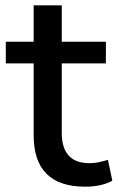

<svg xmlns="http://www.w3.org/2000/svg" viewBox="-20 -697 445 727"><path d="M301.8 9.8Q107.4 9.8 107.4 -185.5V-457H2V-539.1H107.4V-676.8H213.9V-539.1H380.9V-457H213.9V-193.4Q213.9 -79.1 319.3 -79.1Q348.6 -79.1 388.7 -91.8L405.3 -12.7Q365.2 9.8 301.8 9.8Z"/></svg>

Font: Min Sans Medium
Style: Regular
Weight: 500
Designer: Jinseong-Kim, NotoSansCJK, Nunito
Foundry: Jinseong-Kim
Version: Version 1.400;Glyphs 3.1.2 (3151)